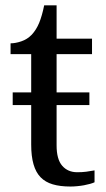

<svg xmlns="http://www.w3.org/2000/svg" viewBox="-20 -679 392 709"><path d="M265.1 -43Q283.2 -43 298.3 -44.9Q313.5 -46.9 329.1 -49.8V-5.9Q322.8 -2.9 312.5 0Q302.2 2.9 290.3 5.1Q278.3 7.3 265.1 8.5Q252 9.8 240.2 9.8Q202.1 9.8 174.8 1.7Q147.5 -6.3 129.9 -24.4Q112.3 -42.5 103.8 -72.3Q95.2 -102.1 95.2 -145V-291H26.9V-337.9H95.2V-479H19V-519Q37.1 -519 58.8 -526.4Q80.6 -533.7 97.2 -550.8Q114.3 -569.3 124.8 -595Q135.3 -620.6 143.1 -659.2H189V-536.1H319.8V-479H189V-337.9H310.1V-291H189V-142.1Q189 -90.8 209.7 -66.9Q230.5 -43 265.1 -43Z"/></svg>

Font: Noto Serif
Style: Regular
Weight: 400
Designer: Monotype Design team
Foundry: Monotype Imaging Inc.
Version: Version 1.02